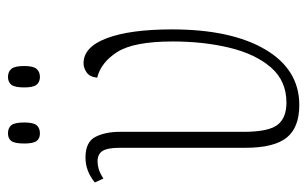

<svg xmlns="http://www.w3.org/2000/svg" viewBox="-168 -610 788 493"><g transform="rotate(-90 226.5 -364.0)"><path d="M203 10Q145 10 119 -22.5Q93 -55 93 -129V-451Q93 -482 85 -495Q77 -508 58 -508Q49 -508 38.5 -505Q28 -502 14 -493L4 -515Q33 -539 68 -539Q108 -539 121 -513.5Q134 -488 134 -451V-133Q134 -70 151.5 -46.5Q169 -23 209 -23Q265 -23 299.5 -63Q334 -103 350 -169.5Q366 -236 366 -315Q366 -414 339.5 -456.5Q313 -499 273 -509Q275 -528 286.5 -536Q298 -544 310 -544Q352 -544 374.5 -484Q397 -424 397 -317Q397 -165 345.5 -77.5Q294 10 203 10ZM275 -656Q262 -656 255 -664.5Q248 -673 248 -696Q248 -721 255 -729.5Q262 -738 275 -738Q288 -738 295.5 -729.5Q303 -721 303 -696Q303 -673 295.5 -664.5Q288 -656 275 -656ZM130 -656Q117 -656 110.5 -664.5Q104 -673 104 -696Q104 -721 110.5 -729.5Q117 -738 130 -738Q144 -738 151 -729.5Q158 -721 158 -696Q158 -673 151 -664.5Q144 -656 130 -656Z"/></g></svg>

Font: Noto Serif Condensed ExtraLight
Style: Regular
Weight: 200
Width: 3
Designer: Monotype Design Team
Foundry: Monotype Imaging Inc.
Version: Version 2.013; ttfautohint (v1.8.4.7-5d5b)